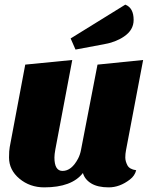

<svg xmlns="http://www.w3.org/2000/svg" viewBox="-20 -789 675 829"><path d="M338 -42Q290 20 171 20Q109 20 64 -17.5Q19 -55 19 -109Q19 -139 22 -154L89 -510L292 -530L219 -144Q215 -122 215 -109Q215 -51 250 -51Q289 -51 317 -104Q326 -121 330 -143L401 -510L598 -530L524 -140Q521 -125 521 -109Q521 -93 530 -75.5Q539 -58 568 -54Q562 -30 541 -14Q497 20 449.5 20Q402 20 374 3Q346 -14 338 -42ZM521 -769Q557 -755 557 -703Q557 -659 515 -631Q480 -607 429 -598L306 -575L285 -623Z"/></svg>

Font: Sansita One
Style: Regular
Weight: 400
Designer: Pablo Cosgaya
Foundry: Omnibus-Type
Version: Version 1.001